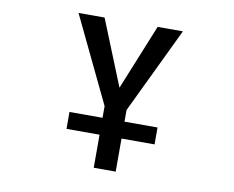

<svg xmlns="http://www.w3.org/2000/svg" viewBox="-80 -626 1160 950"><g transform="rotate(10 500.0 -151.5)"><path d="M281.2 52.7V-32.2H447.3V-90.8L240.2 -522.5H371.1L503.9 -193.4L637.7 -522.5H764.6L557.6 -90.8V-32.2H723.6V52.7H557.6V218.8H447.3V52.7Z"/></g></svg>

Font: GenEi Gothic M SemiBold
Style: Regular
Weight: 500
Designer: o_tamon (Modified); [Source Han Sans]
Ryoko NISHIZUKA  (kana & ideographs); Paul D. Hunt (Latin, Greek & Cyrillic); Wenl
Version: Version 1.1a;Original Version 1.004